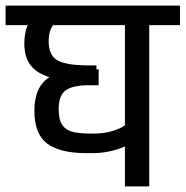

<svg xmlns="http://www.w3.org/2000/svg" viewBox="-30 -667 664 687"><path d="M614 -647V-577H504V0H417V-143Q363 -119 298 -119H280Q184 -119 138.5 -153.5Q93 -188 93 -271Q93 -357 147 -391Q101 -405 79 -434Q57 -463 57 -512Q57 -549 69 -577H-10V-647ZM417 -218V-577H160Q144 -557 144 -518Q145 -466 178.5 -449.5Q212 -433 287 -433H315V-419H323V-362H287Q232 -362 206 -344.5Q180 -327 180 -276Q180 -239 192.5 -220.5Q205 -202 227 -196Q249 -190 287 -189H305Q370 -189 417 -218Z"/></svg>

Font: Biryani
Style: Regular
Weight: 400
Designer: Dan Reynolds and Mathieu Réguer
Foundry: Dan Reynolds and Mathieu Réguer
Version: Version 1.004; ttfautohint (v1.1) -l 5 -r 5 -G 72 -x 0 -D la